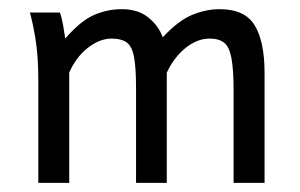

<svg xmlns="http://www.w3.org/2000/svg" viewBox="-20 -401 657 421"><path d="M64 0V-225.1Q64 -278.8 57.6 -316.7Q51.3 -354.5 45.4 -373.5H111.3Q115.7 -361.8 118.4 -345.7Q121.1 -329.6 123 -316.4Q156.7 -355.5 186.3 -368.2Q215.8 -380.9 247.1 -380.9Q283.2 -380.9 305.7 -362.3Q328.1 -343.8 336.9 -319.3Q371.6 -356.4 402.1 -368.7Q432.6 -380.9 461.4 -380.9Q517.1 -380.9 538.6 -345.2Q560.1 -309.6 560.1 -241.7V0H492.2V-201.2Q492.2 -248.5 487.5 -273.4Q482.9 -298.3 471.4 -307.4Q460 -316.4 439.5 -316.4Q412.6 -316.4 387.2 -296.1Q361.8 -275.9 345.7 -241.7V0H278.3V-208.5Q278.3 -253.9 273.7 -277.1Q269 -300.3 257.3 -308.3Q245.6 -316.4 225.1 -316.4Q198.2 -316.4 172.1 -295.7Q146 -274.9 131.8 -241.7V0Z"/></svg>

Font: Harmattan
Style: Regular
Weight: 400
Designer: George W. Nuss III and SIL International
Foundry: SIL International
Version: Version 4.000